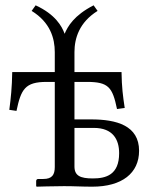

<svg xmlns="http://www.w3.org/2000/svg" viewBox="-20 -700 574 722"><path d="M260 -251V-392H307C388 -392 403 -372 420 -290L449 -294C442 -340 438 -371 437 -429H260V-504C260 -556 278 -616 347 -659L332 -680C258 -642 235 -601 223 -573C213 -601 188 -646 114 -680L99 -659C169 -616 186 -556 186 -504V-429H26C25 -371 21 -333 15 -287L42 -283C59 -364 74 -392 155 -392H186V-72C186 -43 176 -27 143 -27H124C119 -27 116 -24 116 -19V0L118 2C118 2 181 0 221 0C263 0 286 2 327 2C439 2 503 -49 503 -133C503 -228 418 -251 323 -251ZM428 -124C428 -42 378 -29 329 -29C282 -29 260 -39 260 -74V-219H333C404 -219 428 -176 428 -124Z"/></svg>

Font: Libertinus Math
Style: Regular
Weight: 400
Designer: Philipp H. Poll
Foundry: Khaled Hosny
Version: Version 6.2